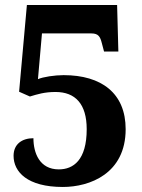

<svg xmlns="http://www.w3.org/2000/svg" viewBox="-20 -734 565 764"><path d="M230 10C337 10 480 -43 480 -220C480 -363 384 -435 233 -435C198 -435 151 -428 131 -419L147 -601H344C372 -601 379 -587 385 -563L394 -529H451L446 -714H87L56 -369L99 -350C129 -359 157 -368 201 -368C280 -368 325 -320 325 -220C325 -97 272 -60 214 -60C137 -60 113 -126 113 -184C67 -184 34 -160 34 -114C34 -50 89 10 230 10Z"/></svg>

Font: Noto Serif Bengali SemiCondensed Black
Style: Regular
Weight: 900
Width: 4
Designer: Juan Bruce, Universal Thirst, Indian Type Foundry and the Monotype Design Team.
Foundry: Monotype Imaging Inc.
Version: Version 2.003